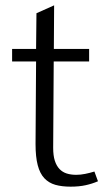

<svg xmlns="http://www.w3.org/2000/svg" viewBox="-20 -680 412 712"><path d="M241.7 12.2Q209.5 12.2 185.3 5.4Q161.1 -1.5 144.5 -19Q127.9 -36.6 119.9 -67.4Q111.8 -98.1 111.8 -146L113.8 -452.1H24.9V-498.5H113.8L115.2 -630.9L180.7 -660.2L179.7 -498.5H310.5V-452.1H179.2L177.2 -131.8Q177.2 -103 183.3 -84Q189.5 -64.9 200.7 -53.2Q211.9 -41.5 227.5 -36.6Q243.2 -31.7 262.7 -31.7Q278.8 -31.7 295.9 -35.2Q313 -38.6 330.1 -43.9L343.3 -7.8Q321.8 1.5 297.6 6.8Q273.4 12.2 241.7 12.2Z"/></svg>

Font: Twentytwelve Slab Light
Style: TwentytwelveSlab
Weight: 300
Designer: Domenico Catapano
Version: Version 1.00 2012